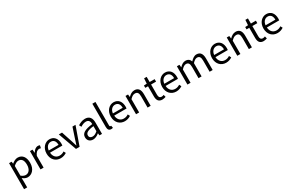

<svg xmlns="http://www.w3.org/2000/svg" viewBox="252 -2752 7485 4936"><g transform="rotate(-30 3994.0 -283.5)"><path d="M92 229H184V45L181 -50C230 -9 282 13 331 13C455 13 567 -94 567 -280C567 -448 491 -557 351 -557C288 -557 227 -521 178 -480H176L167 -543H92ZM316 -64C280 -64 232 -78 184 -120V-406C236 -454 283 -480 328 -480C432 -480 472 -400 472 -279C472 -145 406 -64 316 -64Z M712 0H804V-349C840 -441 895 -475 940 -475C963 -475 975 -472 993 -466L1010 -545C993 -554 976 -557 952 -557C892 -557 836 -513 798 -444H796L787 -543H712Z M1309 13C1382 13 1440 -11 1487 -42L1455 -103C1414 -76 1372 -60 1319 -60C1216 -60 1145 -134 1139 -250H1505C1507 -264 1509 -282 1509 -302C1509 -457 1431 -557 1292 -557C1168 -557 1049 -448 1049 -271C1049 -92 1164 13 1309 13ZM1138 -315C1149 -423 1217 -484 1294 -484C1379 -484 1429 -425 1429 -315Z M1765 0H1872L2064 -543H1974L1871 -234C1855 -181 1837 -126 1821 -74H1816C1800 -126 1783 -181 1766 -234L1664 -543H1569Z M2272 13C2339 13 2400 -22 2452 -65H2455L2463 0H2538V-334C2538 -469 2483 -557 2350 -557C2262 -557 2186 -518 2137 -486L2172 -423C2215 -452 2272 -481 2335 -481C2424 -481 2447 -414 2447 -344C2216 -318 2114 -259 2114 -141C2114 -43 2181 13 2272 13ZM2298 -61C2244 -61 2202 -85 2202 -147C2202 -217 2264 -262 2447 -283V-132C2394 -85 2350 -61 2298 -61Z M2806 13C2831 13 2846 9 2859 5L2846 -65C2836 -63 2832 -63 2827 -63C2813 -63 2802 -74 2802 -102V-796H2710V-108C2710 -31 2738 13 2806 13Z M3214 13C3287 13 3345 -11 3392 -42L3360 -103C3319 -76 3277 -60 3224 -60C3121 -60 3050 -134 3044 -250H3410C3412 -264 3414 -282 3414 -302C3414 -457 3336 -557 3197 -557C3073 -557 2954 -448 2954 -271C2954 -92 3069 13 3214 13ZM3043 -315C3054 -423 3122 -484 3199 -484C3284 -484 3334 -425 3334 -315Z M3548 0H3640V-394C3694 -449 3732 -477 3788 -477C3860 -477 3891 -434 3891 -332V0H3982V-344C3982 -482 3930 -557 3816 -557C3742 -557 3685 -516 3634 -464H3632L3623 -543H3548Z M4328 13C4362 13 4398 3 4429 -7L4411 -76C4393 -68 4369 -61 4349 -61C4286 -61 4265 -99 4265 -165V-469H4413V-543H4265V-696H4189L4179 -543L4093 -538V-469H4174V-168C4174 -59 4213 13 4328 13Z M4740 13C4813 13 4871 -11 4918 -42L4886 -103C4845 -76 4803 -60 4750 -60C4647 -60 4576 -134 4570 -250H4936C4938 -264 4940 -282 4940 -302C4940 -457 4862 -557 4723 -557C4599 -557 4480 -448 4480 -271C4480 -92 4595 13 4740 13ZM4569 -315C4580 -423 4648 -484 4725 -484C4810 -484 4860 -425 4860 -315Z M5074 0H5166V-394C5215 -450 5261 -477 5302 -477C5371 -477 5403 -434 5403 -332V0H5494V-394C5545 -450 5589 -477 5631 -477C5700 -477 5732 -434 5732 -332V0H5823V-344C5823 -482 5770 -557 5659 -557C5592 -557 5536 -514 5479 -453C5457 -517 5413 -557 5329 -557C5264 -557 5208 -516 5160 -464H5158L5149 -543H5074Z M6220 13C6293 13 6351 -11 6398 -42L6366 -103C6325 -76 6283 -60 6230 -60C6127 -60 6056 -134 6050 -250H6416C6418 -264 6420 -282 6420 -302C6420 -457 6342 -557 6203 -557C6079 -557 5960 -448 5960 -271C5960 -92 6075 13 6220 13ZM6049 -315C6060 -423 6128 -484 6205 -484C6290 -484 6340 -425 6340 -315Z M6554 0H6646V-394C6700 -449 6738 -477 6794 -477C6866 -477 6897 -434 6897 -332V0H6988V-344C6988 -482 6936 -557 6822 -557C6748 -557 6691 -516 6640 -464H6638L6629 -543H6554Z M7334 13C7368 13 7404 3 7435 -7L7417 -76C7399 -68 7375 -61 7355 -61C7292 -61 7271 -99 7271 -165V-469H7419V-543H7271V-696H7195L7185 -543L7099 -538V-469H7180V-168C7180 -59 7219 13 7334 13Z M7746 13C7819 13 7877 -11 7924 -42L7892 -103C7851 -76 7809 -60 7756 -60C7653 -60 7582 -134 7576 -250H7942C7944 -264 7946 -282 7946 -302C7946 -457 7868 -557 7729 -557C7605 -557 7486 -448 7486 -271C7486 -92 7601 13 7746 13ZM7575 -315C7586 -423 7654 -484 7731 -484C7816 -484 7866 -425 7866 -315Z"/></g></svg>

Font: Source Han Sans JP
Style: Regular
Weight: 400
Designer: Ryoko NISHIZUKA 西塚涼子 (kana, bopomofo & ideographs); Paul D. Hunt (Latin, Greek & Cyrillic); Sandoll Communications 산돌커뮤니
Foundry: Adobe
Version: Version 2.004;hotconv 1.0.118;makeotfexe 2.5.65603